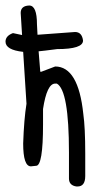

<svg xmlns="http://www.w3.org/2000/svg" viewBox="-45 -572 357 696"><path d="M91 -446 227 -456Q252 -456 256 -425Q256 -394 162 -394Q108 -387 95 -386L101 -312H105L155 -331Q239 -331 257 -159Q264 -110 264 -15V66Q264 104 236 104H232Q205 100 205 75V-19Q205 -245 161 -269H155Q125 -269 111 -177V-121Q111 29 86 29L67 31Q39 31 39 -52Q42 -140 51 -196L39 -384Q-25 -391 -25 -421Q-25 -442 2 -452L35 -445L30 -525Q30 -551 61 -552Q89 -552 89 -484Z"/></svg>

Font: Just Me Again Down Here
Style: Regular
Weight: 400
Designer: Kimberly Geswein
Foundry: Kimberly Geswein
Version: Version 1.002 2007